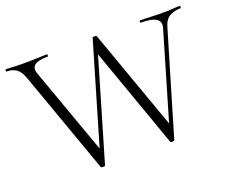

<svg xmlns="http://www.w3.org/2000/svg" viewBox="-110 -795 1146 964"><g transform="rotate(-20 462.5 -312.5)"><path d="M447 -570 481 -613 301 -1Q300 3 290 3Q280 3 278 -1L85 -542Q72 -582 51 -597.5Q30 -613 -2 -613Q-5 -613 -5 -619Q-5 -625 -2 -625Q12 -625 26.5 -624Q41 -623 55.5 -622.5Q70 -622 83 -622Q136 -622 165.5 -623.5Q195 -625 218 -625Q220 -625 220 -619Q220 -613 218 -613Q167 -613 147.5 -598Q128 -583 139 -552L315 -61L282 -13L462 -625Q463 -628 473 -628Q483 -628 484 -625L687 -56L653 -13L811 -550Q820 -582 797 -597.5Q774 -613 715 -613Q712 -613 712 -619Q712 -625 715 -625Q744 -625 770 -623.5Q796 -622 839 -622Q867 -622 884.5 -623.5Q902 -625 927 -625Q930 -625 930 -619Q930 -613 927 -613Q897 -613 870.5 -600Q844 -587 832 -544L671 -1Q670 3 660 3Q650 3 649 -1Z"/></g></svg>

Font: Cormorant Infant Light Light
Style: Regular
Weight: 300
Version: Version 4.001